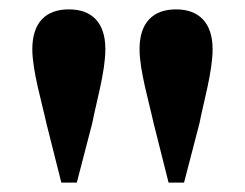

<svg xmlns="http://www.w3.org/2000/svg" viewBox="-20 -849 524 410"><path d="M127 -829C78 -829 49 -801 49 -744C49 -698 70 -628 79 -586L111 -459H144L177 -586C185 -628 205 -696 205 -744C205 -801 176 -829 127 -829ZM356 -829C307 -829 278 -801 278 -744C278 -698 299 -628 308 -586L340 -459H373L406 -586C414 -628 434 -696 434 -744C434 -801 404 -829 356 -829Z"/></svg>

Font: Source Han Serif KR Heavy
Style: Regular
Weight: 900
Designer: Ryoko NISHIZUKA 西塚涼子 (kana & ideographs); Frank Grießhammer (Latin, Greek & Cyrillic); Wenlong ZHANG 张文龙 (bopomofo); San
Foundry: Adobe
Version: Version 2.001;hotconv 1.1.0;makeotfexe 2.6.0